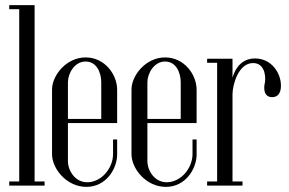

<svg xmlns="http://www.w3.org/2000/svg" viewBox="-20 -724 1126 749"><path d="M16 0H154V-16H115V-704H16V-688H55V-16H16Z M183 -375V-122C183 -67 239 5 317 5C395 5 437 -67 437 -121V-180H421V-123C421 -68 376 -13 320 -13C274 -13 245 -57 245 -96V-244H437V-374C437 -433 389 -500 314 -500C238 -500 183 -429 183 -375ZM245 -403C245 -438 271 -484 314 -484C358 -484 375 -439 375 -403V-260H245Z M493 -375V-122C493 -67 549 5 627 5C705 5 747 -67 747 -121V-180H731V-123C731 -68 686 -13 630 -13C584 -13 555 -57 555 -96V-244H747V-374C747 -433 699 -500 624 -500C548 -500 493 -429 493 -375ZM555 -403C555 -438 581 -484 624 -484C668 -484 685 -439 685 -403V-260H555Z M788 0H926V-16H887V-356C887 -393 910 -478 967 -478C1009 -478 1017 -435 1014 -405C1006 -373 1012 -345 1042 -345C1062 -345 1076 -359 1076 -389C1076 -442 1037 -496 975 -496C925 -496 898 -460 887 -421V-495H788V-479H827V-16H788Z"/></svg>

Font: Emberly
Style: Regular
Weight: 400
Designer: Rajesh Rajput
Foundry: Rajesh Rajput
Version: Version 1.000